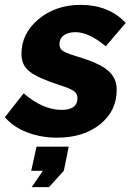

<svg xmlns="http://www.w3.org/2000/svg" viewBox="-46 -555 548 788"><path d="M-26 -74 51 -172Q130 -104 207 -104Q272 -104 272 -153Q272 -171 256 -182Q240 -193 198 -206Q111 -234 76.5 -260.5Q42 -287 42 -333Q42 -418 112.5 -476.5Q183 -535 284 -535Q401 -535 470 -461L388 -365Q319 -423 264 -423Q234 -423 216 -410Q198 -397 198 -373Q198 -355 213 -345.5Q228 -336 271 -323Q359 -297 396 -266.5Q433 -236 433 -186Q433 -100 365 -45Q297 10 188 10Q122 10 65 -12Q8 -34 -26 -74ZM84 213 130 146H82L104 47H236L216 146L155 213Z"/></svg>

Font: Raleway-v4020 ExtraBold
Style: Italic
Weight: 800
Italic angle: -12°
Designer: Matt McInerney, Pablo Impallari, Rodrigo Fuenzalida
Foundry: Matt McInerney, Pablo Impallari, Rodrigo Fuenzalida
Version: Version 4.020;PS 004.020;hotconv 1.0.88;makeotf.lib2.5.64775